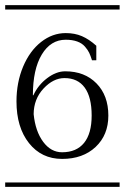

<svg xmlns="http://www.w3.org/2000/svg" viewBox="-29 -728 486 748"><path d="M-8.8 -708H437V-690.9H-8.8ZM-8.8 -17.1H437V0H-8.8ZM328.1 -277.8Q328.1 -349.6 301 -386.7Q273.9 -423.8 222.2 -423.8Q178.7 -423.8 140.6 -383.1Q102.5 -342.3 102.1 -283.2Q108.9 -216.3 139.2 -175.5Q169.4 -134.8 212.9 -134.8Q269 -134.8 298.6 -171.4Q328.1 -208 328.1 -277.8ZM329.1 -494.1Q323.7 -511.2 318.4 -522.5Q313 -533.7 301.8 -546.6Q290.5 -559.6 271.7 -566.4Q252.9 -573.2 227.1 -573.2Q168.5 -573.2 133.8 -515.6Q99.1 -458 99.1 -356.9H101.1Q119.1 -396.5 154.5 -423.3Q189.9 -450.2 225.1 -450.2Q300.8 -450.2 346.9 -403.1Q393.1 -356 393.1 -277.8Q393.1 -202.1 343.5 -155.5Q293.9 -108.9 212.9 -108.9Q132.8 -108.9 84 -170.4Q35.2 -231.9 35.2 -333Q35.2 -406.7 61 -468.3Q86.9 -529.8 131.1 -564.5Q175.3 -599.1 227.1 -599.1Q262.2 -599.1 290 -587.2Q317.9 -575.2 346.2 -549.8V-493.2H329.1Z"/></svg>

Font: FoglihtenFr02
Style: Regular
Weight: 500
Version: Version 0.68